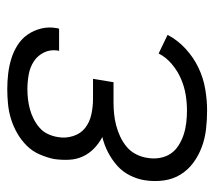

<svg xmlns="http://www.w3.org/2000/svg" viewBox="-50 -518 576 515"><g transform="rotate(-90 237.5 -260.0)"><path d="M199 8Q173 8 148 5Q123 2 100.5 -6.5Q78 -15 59 -29Q40 -43 27.5 -63Q15 -83 11.5 -108Q8 -133 12 -159Q15 -179 25 -199Q35 -219 51.5 -233.5Q68 -248 87.5 -258Q107 -268 128 -273Q111 -282 97.5 -295Q84 -308 76 -325Q68 -342 67 -362Q66 -382 69 -403Q73 -422 81.5 -441.5Q90 -461 105 -476Q120 -491 138.5 -501.5Q157 -512 176.5 -518Q196 -524 216.5 -526Q237 -528 256 -528Q278 -528 298.5 -525.5Q319 -523 338.5 -517Q358 -511 375 -500Q392 -489 403 -473Q414 -457 419 -437Q424 -417 420 -395Q420 -394 419.5 -392Q419 -390 418 -389H359L360 -393Q363 -413 354.5 -430Q346 -447 330.5 -457Q315 -467 295.5 -470.5Q276 -474 256 -474Q243 -474 230 -472.5Q217 -471 203.5 -467.5Q190 -464 177 -457.5Q164 -451 153 -441.5Q142 -432 136 -419Q130 -406 128 -393Q124 -372 130.5 -351.5Q137 -331 152.5 -319Q168 -307 188.5 -302.5Q209 -298 231 -298H284L275 -243H221Q206 -243 190.5 -241.5Q175 -240 159.5 -236Q144 -232 129 -225Q114 -218 101.5 -207.5Q89 -197 81.5 -182Q74 -167 72 -152Q69 -135 72 -118.5Q75 -102 83.5 -89.5Q92 -77 105.5 -68.5Q119 -60 134 -55Q149 -50 165.5 -48Q182 -46 199 -46Q220 -46 241.5 -49.5Q263 -53 284 -62Q305 -71 323.5 -86.5Q342 -102 352 -122L402 -98Q388 -71 364.5 -49.5Q341 -28 313.5 -15Q286 -2 256.5 3Q227 8 199 8Z"/></g></svg>

Font: Iosevka QP Light
Style: Italic
Weight: 300
Italic angle: -9°
Designer: Belleve Invis
Foundry: Belleve Invis
Version: Version 20.0.0; ttfautohint (v1.8.4)